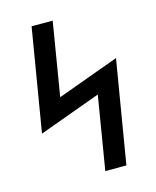

<svg xmlns="http://www.w3.org/2000/svg" viewBox="-111 -812 722 888"><g transform="rotate(-15 250.0 -367.5)"><path d="M282 0 340 -351 44 -243 126 -735H227L169 -384L465 -492L383 0Z"/></g></svg>

Font: Iosevka SS04 Semibold
Style: Italic
Weight: 600
Italic angle: -9°
Monospace: yes
Designer: Belleve Invis
Foundry: Belleve Invis
Version: Version 19.0.0; ttfautohint (v1.8.4)